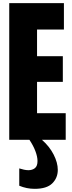

<svg xmlns="http://www.w3.org/2000/svg" viewBox="-20 -879 452 1207"><path d="M38.1 0V-859.4H381.8V-693.4H212.9V-525.9H375V-364.3H212.9V-167.5H393.1V0ZM197.8 308.1Q147.5 308.1 101.1 288.6V179.7Q116.2 184.6 130.9 187.7Q145.5 190.9 158.7 190.9Q183.1 190.9 199.5 178Q215.8 165 215.8 133.3Q215.8 106 202.4 70.8Q189 35.6 165 0H243.7Q291 41.5 317.1 92.5Q343.3 143.6 343.3 189Q343.3 239.3 308.6 273.7Q273.9 308.1 197.8 308.1Z"/></svg>

Font: webenart
Style: Regular
Weight: 400
Designer: Vernon Adams
Foundry: Vernon Adams
Version: Version 2.116; ttfautohint (v1.8.3)